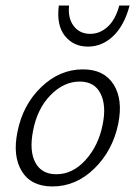

<svg xmlns="http://www.w3.org/2000/svg" viewBox="-20 -668 489 692"><path d="M297 -500Q245 -500 214 -538.5Q183 -577 192 -648H229Q224 -603 245.5 -574.5Q267 -546 305 -546Q340 -546 368 -571.5Q396 -597 410 -648H447Q428 -576 388 -538Q348 -500 297 -500ZM169 4Q92 4 58.5 -51Q25 -106 43 -193Q62 -290 128.5 -354Q195 -418 279 -418Q355 -418 389.5 -363.5Q424 -309 406 -221Q386 -125 320 -60.5Q254 4 169 4ZM183 -40Q242 -40 288.5 -91.5Q335 -143 350 -219Q364 -287 342.5 -330.5Q321 -374 267 -374Q210 -374 162 -325Q114 -276 99 -196Q85 -124 107.5 -82Q130 -40 183 -40Z"/></svg>

Font: EauTest Semilight
Style: Italic
Weight: 300
Italic angle: -12°
Designer: Christian Thalmann (Catharsis Fonts)
Version: Version 0.001;PS 000.001;hotconv 1.0.88;makeotf.lib2.5.64775